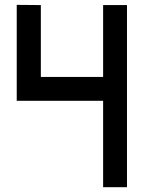

<svg xmlns="http://www.w3.org/2000/svg" viewBox="-20 -781 600 801"><path d="M49.8 -760.7Q49.8 -627 49.8 -360.4Q169.9 -360.4 410.2 -360.4Q410.2 -240.2 410.2 0Q443.4 0 509.8 0Q509.8 -252.9 509.8 -759.8Q476.6 -759.8 410.2 -759.8Q410.2 -660.2 410.2 -460Q323.2 -460 150.4 -460Q150.4 -559.6 150.4 -759.8Q116.2 -759.8 49.8 -760.7Z"/></svg>

Font: Alibu-Mazigh Belkasim 1
Style: Bold
Weight: 400
Designer: Mazigh Moubarik Belkasim
Version: Version 1.0